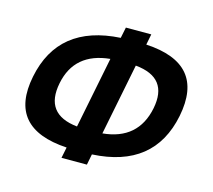

<svg xmlns="http://www.w3.org/2000/svg" viewBox="-100 -820 1043 941"><g transform="rotate(15 421.0 -349.0)"><path d="M298.3 -55.2Q-5.9 -73.2 49.3 -348.1Q104.5 -625 415.5 -643.1L426.8 -698.2H555.7L544.9 -643.6Q849.1 -627 793.5 -348.1Q737.8 -70.8 426.8 -54.7L416 0H287.1ZM320.8 -168 393.1 -530.3Q215.8 -512.7 183.6 -351.1Q150.4 -186 320.8 -168ZM522 -530.8 449.7 -167.5Q626.5 -184.1 660.2 -351.1Q692.9 -514.6 522 -530.8Z"/></g></svg>

Font: Sansation
Style: Bold Italic
Weight: 700
Designer: Bernd Montag
Version: Version 1.301